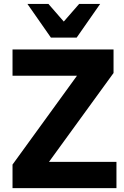

<svg xmlns="http://www.w3.org/2000/svg" viewBox="-20 -975 644 995"><path d="M583.5 0V-136.2H233.9L568.4 -596.7V-718.8H44.9V-582.5H378.9L44.9 -122.1V0ZM377.4 -780.3 499 -954.6H390.1L310.5 -863.3L231 -954.6H122.1L243.7 -780.3Z"/></svg>

Font: Winston ExtraBold
Style: Regular
Weight: 800
Designer: Vernon Adams, Kim Jin-seong, David Berlow, Cristiano Sobral
Foundry: The Winston Project Authors
Version: Version 3.004